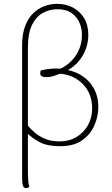

<svg xmlns="http://www.w3.org/2000/svg" viewBox="-20 -748 584 998"><path d="M117 230Q107 230 102.5 223.5Q98 217 96.5 205Q95 193 95 176V-513Q95 -571 110.5 -612Q126 -653 152 -678.5Q178 -704 210.5 -716Q243 -728 277 -728Q322 -728 358.5 -709Q395 -690 417 -654Q439 -618 439 -567Q439 -508 409 -457.5Q379 -407 323 -378L278 -385Q312 -396 341 -421.5Q370 -447 388 -484Q406 -521 406 -568Q406 -599 393.5 -629Q381 -659 353 -679.5Q325 -700 278 -700Q240 -700 205 -682Q170 -664 147.5 -620.5Q125 -577 125 -499V149Q125 170 126.5 190.5Q128 211 133 221Q132 223 127.5 226.5Q123 230 117 230ZM293 12Q227 12 187.5 -8.5Q148 -29 119 -58L120 -100Q135 -82 157.5 -61.5Q180 -41 213 -27Q246 -13 291 -13Q339 -13 377 -35.5Q415 -58 437 -97Q459 -136 459 -185Q459 -260 412 -309.5Q365 -359 291 -365Q272 -357 256 -352Q240 -347 220 -347Q205 -347 197 -352Q189 -357 189 -367Q189 -371 190 -374.5Q191 -378 192 -382Q221 -389 247.5 -391Q274 -393 299 -391V-389Q357 -384 400 -358Q443 -332 467 -289.5Q491 -247 491 -191Q491 -143 470.5 -96Q450 -49 406.5 -18.5Q363 12 293 12Z"/></svg>

Font: Arima Thin Thin
Style: Regular
Weight: 250
Version: Version 1.100